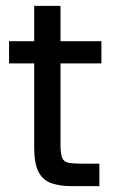

<svg xmlns="http://www.w3.org/2000/svg" viewBox="-20 -637 395 657"><path d="M226 0Q184 0 155 -10.5Q126 -21 111.5 -49.5Q97 -78 97 -132V-420H11V-496H97V-617H187V-496H327V-420H187V-146Q187 -114 192 -99Q197 -84 212.5 -80.5Q228 -77 259 -77H320V0Z"/></svg>

Font: HostGroteskRegular
Style: Regular
Weight: 400
Designer: Doukan Karapınar based on Poppins by Indian Type Foundry, Jonny Pinhorn
Foundry: Element Type
Version: Version 1.001; ttfautohint (v1.8.4.7-5d5b)